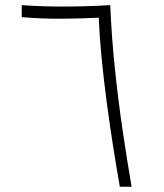

<svg xmlns="http://www.w3.org/2000/svg" viewBox="-20 -713 626 733"><path d="M437.5 0Q424.8 -71.3 411.9 -153.8Q398.9 -236.3 387.5 -322.3Q376 -408.2 367.9 -491.2Q359.9 -574.2 356.9 -645.5Q291.5 -642.1 215.1 -641.6Q138.7 -641.1 63 -647.5V-693.4Q143.1 -687.5 231.9 -688Q320.8 -688.5 400.9 -693.4Q405.8 -573.7 418.7 -450.4Q431.6 -327.1 448.7 -211.7Q465.8 -96.2 482.4 0Z"/></svg>

Font: Cascadia Mono ExtraLight
Style: Regular
Weight: 200
Monospace: yes
Designer: Aaron Bell
Foundry: Saja Typeworks
Version: Version 2404.023; ttfautohint (v1.8.4)